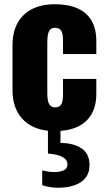

<svg xmlns="http://www.w3.org/2000/svg" viewBox="-20 -608 508 905"><path d="M239 10Q176 10 131.5 -13Q87 -36 63 -79Q39 -122 39 -183V-395Q39 -457 63 -500Q87 -543 131.5 -565.5Q176 -588 239 -588Q301 -588 344.5 -569Q388 -550 411 -511.5Q434 -473 434 -414V-353H277V-419Q277 -442 272.5 -454.5Q268 -467 259.5 -472Q251 -477 239 -477Q227 -477 219 -470.5Q211 -464 207 -449.5Q203 -435 203 -409V-169Q203 -130 212.5 -116Q222 -102 240 -102Q253 -102 261 -107.5Q269 -113 273 -125.5Q277 -138 277 -159V-236H434V-166Q434 -108 410.5 -68.5Q387 -29 343.5 -9.5Q300 10 239 10ZM255 277Q236 277 216.5 274Q197 271 179 265V195Q190 198 205 200.5Q220 203 236 203Q262 203 280 195Q298 187 298 168Q298 149 283.5 138Q269 127 248 122Q227 117 206 116V0H265V66Q327 66 364.5 91.5Q402 117 402 170Q402 208 381.5 232Q361 256 327.5 266.5Q294 277 255 277Z"/></svg>

Font: Oswald
Style: Bold
Weight: 700
Designer: Vernon Adams
Foundry: Vernon Adams
Version: Version 4.103;gftools[0.9.33.dev8+g029e19f]